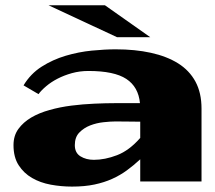

<svg xmlns="http://www.w3.org/2000/svg" viewBox="-20 -688 814 728"><path d="M377.9 -668H164.1L423.8 -546.9H549.8ZM511.7 0V-84Q486.3 -60.5 460.9 -42Q435.5 -23.4 405.3 -9.8Q375 3.9 337.9 11.7Q300.8 19.5 252.9 19.5Q211.9 19.5 172.4 12.2Q132.8 4.9 101.6 -13.2Q70.3 -31.2 50.8 -61.5Q31.2 -91.8 31.2 -137.7Q31.2 -173.8 49.8 -199.2Q68.4 -224.6 98.1 -242.2Q127.9 -259.8 168 -271Q208 -282.2 251 -287.6Q293.9 -293 337.4 -294.9Q380.9 -296.9 418 -296.9H510.7Q504.9 -358.4 459 -388.7Q413.1 -418.9 315.4 -418.9Q282.2 -418.9 252.4 -410.6Q222.7 -402.3 198.2 -389.6Q173.8 -377 155.3 -361.3Q136.7 -345.7 126 -331.1L69.3 -364.3Q95.7 -408.2 137.7 -435.1Q179.7 -461.9 229 -476.6Q278.3 -491.2 328.1 -496.1Q377.9 -501 418.9 -501Q492.2 -501 552.2 -487.8Q612.3 -474.6 655.3 -447.8Q698.2 -420.9 721.2 -378.4Q744.1 -335.9 744.1 -276.4V0ZM418 -227.5Q399.4 -227.5 372.6 -224.6Q345.7 -221.7 321.8 -212.4Q297.9 -203.1 280.8 -185.5Q263.7 -168 263.7 -137.7Q263.7 -108.4 285.2 -95.2Q306.6 -82 335.9 -82Q377.9 -82 423.8 -99.6Q469.7 -117.2 511.7 -165V-226.6Q487.3 -226.6 464.4 -227.1Q441.4 -227.5 418 -227.5Z"/></svg>

Font: Polsku
Style: Regular
Weight: 400
Designer: Sebastien Sanfilippo
Version: Version 1.1